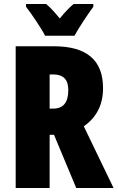

<svg xmlns="http://www.w3.org/2000/svg" viewBox="-20 -947 592 967"><path d="M207 -767H355C376 -806 422 -875 450 -913V-927H351C331 -911 308 -887 281 -854C255 -886 233 -910 212 -927H111V-913C137 -880 190 -802 207 -767ZM251 -714H59V0H230V-268H252L364 0H552L402 -311C467 -356 499 -420 499 -503C499 -644 417 -714 251 -714ZM249 -572C299 -572 324 -546 324 -494C324 -431 299 -400 248 -400H230V-572Z"/></svg>

Font: Noto Sans Bengali ExtraCondensed Black
Style: Regular
Weight: 900
Width: 2
Designer: Joana Ranito - Universal Thirst; Jelle Bosma - Monotype Design Team
Foundry: Universal Thirst ehf.
Version: Version 3.000